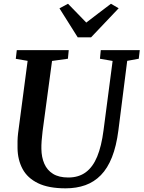

<svg xmlns="http://www.w3.org/2000/svg" viewBox="-20 -1016 782 1046"><path d="M673 -684.5 625 -306Q614 -220 590 -159.5Q566 -99 529.5 -61.8Q493 -24.5 444.8 -7.2Q396.5 10 337.5 10Q244.5 10 187 -18Q129.5 -46 103 -95.5Q76.5 -145 75.5 -208.5Q75 -227.5 75.5 -248Q76 -268.5 78.5 -290L130.5 -684.5L66 -695.5L71.5 -743H354.5L350 -696L263.5 -684L212 -301Q208.5 -273 206.8 -248.5Q205 -224 205.5 -205Q206 -159.5 221.5 -124Q237 -88.5 269 -68.8Q301 -49 352 -49Q408.5 -49 447.2 -77.5Q486 -106 509.5 -163Q533 -220 544 -306L593.5 -684L524.5 -696L529 -743H741.5L736 -696ZM403.5 -812.5 304 -970.5 350.5 -995.5Q375.5 -970 400.2 -944.5Q425 -919 450 -893Q483.5 -919 517.2 -944.5Q551 -970 584.5 -995.5L626.5 -971L476 -812.5Z"/></svg>

Font: Merriweather SemiBold
Style: Italic
Weight: 600
Italic angle: -7.8°
Version: Version 2.101